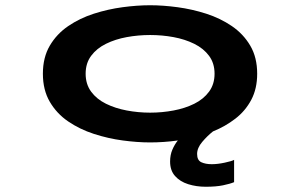

<svg xmlns="http://www.w3.org/2000/svg" viewBox="-20 -532 1140 732"><path d="M552.5 11Q503.5 11 447.8 3.5Q392 -4 338 -21.5Q284 -39 240 -69Q196 -99 169.8 -144Q143.5 -189 143.5 -251Q143.5 -313 169.8 -357.8Q196 -402.5 240 -432.5Q284 -462.5 337.8 -479.8Q391.5 -497 447.2 -504.5Q503 -512 552.5 -512Q601.5 -512 657 -504.5Q712.5 -497 766.2 -479.8Q820 -462.5 864 -432.5Q908 -402.5 934.2 -357.8Q960.5 -313 960.5 -251Q960.5 -194 938 -151.5Q915.5 -109 877.2 -79.5Q839 -50 792 -31Q770.5 -14 751 9Q731.5 32 731.5 55Q731.5 79 747.5 86.5Q763.5 94 787.5 94Q809.5 94 836.5 88.2Q863.5 82.5 872.5 77.5V162.5Q857 169 830.2 174.5Q803.5 180 764.5 180Q728.5 180 697.5 170.2Q666.5 160.5 647.5 139.2Q628.5 118 628.5 84Q628.5 59 637 39Q645.5 19 658 3.5Q630.5 7.5 603.8 9.2Q577 11 552.5 11ZM552.5 -102.5Q598 -102.5 641.8 -110.8Q685.5 -119 720.8 -136.5Q756 -154 777 -182.5Q798 -211 798 -251Q798 -291 777 -319.2Q756 -347.5 720.5 -365Q685 -382.5 641.5 -390.5Q598 -398.5 552.5 -398.5Q507 -398.5 463.2 -390.5Q419.5 -382.5 384 -365Q348.5 -347.5 327.5 -319.2Q306.5 -291 306.5 -251Q306.5 -211 327.5 -182.5Q348.5 -154 384 -136.5Q419.5 -119 463.2 -110.8Q507 -102.5 552.5 -102.5Z"/></svg>

Font: Trispace Expanded SemiBold
Style: Regular
Weight: 600
Width: 7
Designer: Tyler Finck
Foundry: Etcetera Type Company
Version: Version 1.210; ttfautohint (v1.8.3)